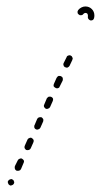

<svg xmlns="http://www.w3.org/2000/svg" viewBox="-20 -552 316 594"><path d="M5 15Q6 19 10 21Q13 23 17 21Q21 20 23 16Q24 14 24 12Q24 10 23 9Q23 7 21 5Q20 4 18 3Q15 1 11 3Q7 4 5 8Q3 11 5 15ZM26 -30Q27 -26 31 -24Q35 -23 39 -24Q43 -25 45 -29L53 -48Q55 -51 54 -55Q52 -59 48 -61Q45 -63 41 -61Q37 -60 35 -56L26 -38Q25 -34 26 -30ZM56 -94Q58 -90 61 -88Q65 -87 69 -88Q73 -89 75 -93L83 -111Q85 -115 84 -119Q82 -123 78 -125Q77 -126 75 -126Q73 -126 71 -125Q69 -124 67 -123Q66 -122 65 -120L57 -102Q55 -98 56 -94ZM86 -162Q86 -160 86 -158Q87 -156 88 -154Q90 -153 91 -152Q95 -150 99 -152Q103 -153 105 -157L113 -175Q114 -177 114 -179Q114 -181 114 -183Q113 -185 112 -186Q110 -188 109 -189Q105 -190 101 -189Q97 -188 95 -184L87 -165Q86 -164 86 -162ZM116 -222Q118 -218 121 -216Q125 -214 129 -216Q133 -217 135 -221L143 -239Q145 -243 144 -247Q142 -251 139 -252Q137 -253 135 -253Q133 -253 131 -253Q129 -252 128 -251Q126 -249 125 -248L117 -229Q115 -226 116 -222ZM146 -285Q148 -282 152 -280Q153 -279 155 -279Q157 -279 159 -279Q161 -280 163 -281Q164 -283 165 -285L174 -303Q175 -307 174 -311Q173 -314 169 -316Q167 -317 165 -317Q163 -317 161 -317Q159 -316 158 -315Q156 -313 155 -311L147 -293Q145 -289 146 -285ZM176 -353Q176 -351 177 -349Q177 -347 179 -346Q180 -344 182 -344Q185 -342 189 -343Q193 -345 195 -348L204 -367Q204 -369 205 -371Q205 -373 204 -374Q203 -376 202 -378Q201 -379 199 -380Q195 -382 191 -380Q187 -379 186 -375L177 -357Q176 -355 176 -353ZM244 -512Q248 -512 250 -510Q252 -507 252 -504Q252 -503 252 -502Q251 -498 253 -494Q255 -491 259 -489Q263 -488 267 -490Q270 -492 271 -496Q272 -500 272 -504Q272 -510 270 -515Q268 -520 264 -524Q260 -528 255 -530Q250 -532 244 -532Q238 -532 232 -529Q226 -526 222 -521Q221 -519 220 -517Q220 -515 220 -513Q220 -511 221 -510Q222 -508 224 -507Q226 -506 227 -505Q229 -505 231 -505Q233 -505 235 -506Q237 -507 238 -509Q239 -510 241 -511Q242 -512 244 -512Z"/></svg>

Font: FRB American Cursive Dashed Light
Style: Italic
Weight: 300
Italic angle: -25°
Version: Version 2.0;Modular Font Editor K font №1